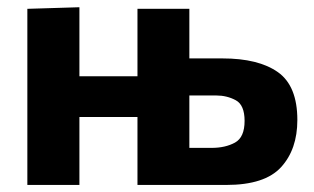

<svg xmlns="http://www.w3.org/2000/svg" viewBox="-20 -524 889 544"><path d="M57.5 0V-499L205 -503.5V-308H369.5V-499H516.5V-358.5H610Q712.5 -358.5 767.5 -319.5Q822.5 -280.5 822.5 -184Q822.5 -101 776.5 -50.5Q730.5 0 621.5 0H369.5V-192.5H205V0ZM516.5 -105H579.5Q618.5 -105 645.8 -120Q673 -135 673 -181.5Q673 -226.5 648 -240Q623 -253.5 592.5 -253.5H516.5Z"/></svg>

Font: Heraclito
Style: Bold
Weight: 700
Designer: Kostas Bartsokas (font) & Cristiano Sobral (main changes)
Foundry: Kostas Bartsokas (font) & Cristiano Sobral (main changes)
Version: Version 1.00;July 8, 2020;FontCreator 13.0.0.2655 64-bit